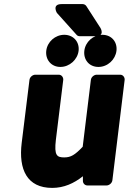

<svg xmlns="http://www.w3.org/2000/svg" viewBox="-20 -881 643 938"><path d="M86 -183C70 -53 112 37 235 37C292 37 341 15 385 -20V3C385 14 394 25 407 25H501C512 25 527 15 529 0L589 -491C590 -502 582 -516 567 -516H452C441 -516 426 -506 424 -491L384 -164C346 -124 326 -112 294 -112C258 -112 244 -121 253 -198L289 -491C290 -502 282 -516 267 -516H152C141 -516 126 -506 124 -491ZM402 -851C399 -856 392 -861 384 -861H281C232 -861 258 -818 258 -818L354 -711C357 -707 363 -704 370 -704H446C495 -704 471 -744 471 -744ZM461 -554C506 -554 544 -590 549 -633C554 -676 525 -711 480 -711C435 -711 397 -676 392 -633C387 -590 415 -554 461 -554ZM275 -554C320 -554 359 -590 364 -633C369 -677 338 -711 294 -711C250 -711 211 -677 206 -633C201 -590 230 -554 275 -554Z"/></svg>

Font: Falling Sky
Style: BlkObl
Weight: 900
Designer: Paul D. Hunt
Foundry: Adobe Systems Incorporated
Version: Version 1.02